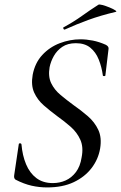

<svg xmlns="http://www.w3.org/2000/svg" viewBox="-20 -808 529 840"><path d="M186 12Q152 12 118.5 4.5Q85 -3 48 -22Q44 -25 42.5 -29.5Q41 -34 42 -41L62 -176Q62 -181 67.5 -181Q73 -181 74 -176Q78 -128 94 -89.5Q110 -51 139 -29Q168 -7 211 -7Q241 -7 267 -18.5Q293 -30 312 -55Q331 -80 337 -119Q346 -164 331.5 -196.5Q317 -229 289 -253.5Q261 -278 230 -300Q199 -323 171.5 -347Q144 -371 129.5 -403Q115 -435 123 -481Q133 -533 165 -567.5Q197 -602 241.5 -619Q286 -636 332 -636Q358 -636 386 -630.5Q414 -625 443 -612Q456 -605 455 -595L441 -478Q441 -475 435.5 -475Q430 -475 430 -478Q425 -515 412 -547.5Q399 -580 375 -599.5Q351 -619 312 -619Q276 -619 252.5 -603Q229 -587 215.5 -563Q202 -539 197 -514Q190 -473 204 -444Q218 -415 245 -392.5Q272 -370 302 -348Q335 -325 364.5 -299.5Q394 -274 410 -240Q426 -206 418 -158Q410 -111 380.5 -72.5Q351 -34 302.5 -11Q254 12 186 12ZM264 -679Q260 -677 257.5 -682.5Q255 -688 259 -689Q303 -713 338.5 -738.5Q374 -764 410 -787Q414 -790 428.5 -786Q443 -782 459 -775.5Q475 -769 484 -763Q493 -757 486 -756Q419 -740 367 -721Q315 -702 264 -679Z"/></svg>

Font: Cormorant Light Medium
Style: Italic
Weight: 500
Italic angle: -10°
Version: Version 4.000